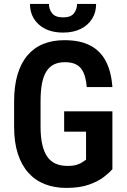

<svg xmlns="http://www.w3.org/2000/svg" viewBox="-20 -920 626 950"><path d="M536.1 -369.1V-82.5Q522 -66.4 494.1 -44.7Q466.3 -22.9 420.7 -6.6Q375 9.8 307.6 9.8Q249.5 9.8 201.9 -8.8Q154.3 -27.3 120.4 -65.2Q86.4 -103 68.1 -159.7Q49.8 -216.3 49.8 -293.5V-417.5Q49.8 -494.1 66.7 -551Q83.5 -607.9 116 -646Q148.4 -684.1 194.3 -702.6Q240.2 -721.2 298.8 -721.2Q376.5 -721.2 427 -694.6Q477.5 -668 504.2 -616.2Q530.8 -564.5 536.1 -489.3H409.2Q405.3 -534.2 393.1 -561Q380.9 -587.9 358.6 -600.1Q336.4 -612.3 301.3 -612.3Q270 -612.3 247.3 -601.3Q224.6 -590.3 209.7 -566.9Q194.8 -543.5 187.7 -506.8Q180.7 -470.2 180.7 -418.5V-293.5Q180.7 -241.7 189.2 -204.6Q197.8 -167.5 214.4 -144Q231 -120.6 255.9 -109.9Q280.8 -99.1 314 -99.1Q343.3 -99.1 360.8 -105Q378.4 -110.8 388.9 -118.4Q399.4 -126 405.8 -129.9V-268.6H297.4V-369.1ZM361.3 -900.4H455.6Q455.6 -858.4 435.5 -826.7Q415.5 -794.9 379.2 -776.9Q342.8 -758.8 292.5 -758.8Q216.8 -758.8 172.6 -798.3Q128.4 -837.9 128.4 -900.4H222.2Q222.2 -874 238 -854Q253.9 -834 292.5 -834Q330.1 -834 345.7 -854Q361.3 -874 361.3 -900.4Z"/></svg>

Font: Roboto Condensed SemiBold
Style: Regular
Weight: 600
Designer: Christian Robertson
Foundry: Google
Version: Version 3.008; 2023